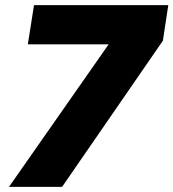

<svg xmlns="http://www.w3.org/2000/svg" viewBox="-20 -725 673 745"><path d="M15 0 440 -608 439 -553H88L112 -705H633L612 -567L221 0Z"/></svg>

Font: Nunito Sans 12pt Black
Style: Italic
Weight: 900
Italic angle: -9°
Designer: Vernon Adams
Foundry: Vernon Adams
Version: Version 3.101;gftools[0.9.27]